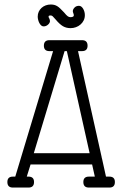

<svg xmlns="http://www.w3.org/2000/svg" viewBox="-20 -846 552 865"><path d="M48.8 -50.3H38.1C21.5 -50.3 13.2 -42.2 13.2 -25.9C13.2 -9.3 21.5 -1 38.1 -1H108.4C125 -1 133.3 -9.3 133.3 -25.9C133.3 -42.2 125 -50.3 108.4 -50.3H100.6L117.7 -105H395L407.2 -50.3H380.4C363.8 -50.3 355.5 -42.2 355.5 -25.9C355.5 -9.3 363.8 -1 380.4 -1H472.7C489.3 -1 497.6 -9.3 497.6 -25.9C497.6 -42.2 489.3 -50.3 472.7 -50.3H457.5L439.5 -131.8C438.8 -132.8 438.3 -134.9 438 -138.2L331.5 -615.7H349.6C366.2 -615.7 374.5 -623.9 374.5 -640.1C374.5 -656.7 366.2 -665 349.6 -665H202.6C186 -665 177.7 -656.7 177.7 -640.1C177.7 -623.9 186 -615.7 202.6 -615.7H219.2ZM271 -615.7H281.2L383.8 -155.8H132.3ZM201.2 -764.6C199.5 -766.6 198.7 -768.7 198.7 -771C198.7 -770.7 199 -771.5 199.5 -773.4C200 -775.4 202.8 -776.4 208 -776.4C211.6 -776.4 214.7 -775.1 217.3 -772.7C219.9 -770.3 224.3 -765.5 230.5 -758.3C242.5 -744 253.5 -733.9 263.4 -728C273.4 -722.2 284.8 -719.2 297.9 -719.2C306 -719.2 314 -720.6 321.8 -723.4C329.6 -726.2 336.5 -730.1 342.5 -735.4C348.6 -740.6 353.4 -746.7 356.9 -753.9C360.5 -761.1 362.3 -769 362.3 -777.8C362.3 -782.7 361.7 -787.6 360.4 -792.5C359 -797.4 357.3 -801.8 355 -805.9C352.7 -810 349.9 -813.3 346.7 -815.9C343.4 -818.5 339.8 -819.8 335.9 -819.8C327.5 -819.8 320.7 -817.1 315.7 -811.8C310.6 -806.4 308.1 -801.1 308.1 -795.9C308.1 -793.3 308.8 -790.2 310.3 -786.6C311.8 -783 312.5 -779.9 312.5 -777.3C312.5 -773.8 310.8 -771.4 307.4 -770.3C304 -769.1 300.6 -768.6 297.4 -768.6C293.1 -768.6 289.1 -769.9 285.2 -772.7C281.2 -775.5 275.7 -781.2 268.6 -790L251.5 -807.4C246.6 -812.1 241.9 -815.8 237.5 -818.4C233.2 -821 228.7 -822.8 224.1 -824C219.6 -825.1 214.4 -825.7 208.5 -825.7C200.7 -825.7 193.2 -824.4 186 -821.8C178.9 -819.2 172.6 -815.4 167.2 -810.5C161.9 -805.7 157.6 -799.9 154.5 -793.2C151.4 -786.5 149.9 -779.1 149.9 -771C149.9 -766.4 150.6 -761.6 151.9 -756.6C153.2 -751.5 154.9 -746.8 157.2 -742.4C159.5 -738 162.3 -734.4 165.5 -731.4C168.8 -728.5 172.5 -727.1 176.8 -727.1C180.3 -727.1 183.8 -727.8 187.3 -729.2C190.7 -730.7 193.7 -732.6 196.3 -734.9C198.9 -737.1 201 -739.7 202.6 -742.4C204.3 -745.2 205.1 -748 205.1 -751C205.1 -754.9 203.8 -759.4 201.2 -764.6Z"/></svg>

Font: Nathan
Style: Regular
Weight: 400
Designer: Peter Wiegel
Foundry: Peter Wiegel
Version: Version 1.001 2009